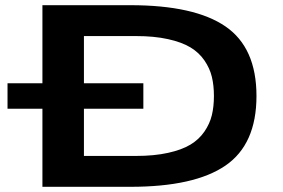

<svg xmlns="http://www.w3.org/2000/svg" viewBox="-20 -720 1090 740"><path d="M143.5 0V-301H9V-399H143.5V-700H482Q730 -700 849.2 -618Q968.5 -536 968.5 -350Q968.5 -164 849.2 -82Q730 0 482 0ZM303.5 -119H504.5Q574.5 -119 627.5 -130.8Q680.5 -142.5 713.8 -162.5Q747 -182.5 767.8 -212.8Q788.5 -243 796.5 -276Q804.5 -309 804.5 -350Q804.5 -391 796.5 -424Q788.5 -457 767.8 -487.2Q747 -517.5 713.8 -537.5Q680.5 -557.5 627.5 -569.2Q574.5 -581 504.5 -581H303.5V-399H532.5V-301H303.5Z"/></svg>

Font: League Mono Extended SemiBold
Style: Regular
Weight: 600
Width: 9
Designer: Tyler Finck
Foundry: The League of Moveable Type / Tyler Finck
Version: Version 2.210